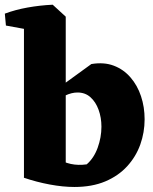

<svg xmlns="http://www.w3.org/2000/svg" viewBox="-43 -756 635 795"><path d="M264.8 18.2Q218 18.2 163.1 8Q108.2 -2.2 55.5 -20.2L152 -137Q170.5 -114.8 195 -99.4Q219.5 -84 250.1 -77.2Q280.8 -70.5 316 -75.5Q345.8 -101.2 361.4 -144.2Q377 -187.2 377 -231.5Q377 -269 365.2 -301.4Q353.5 -333.8 331.6 -353.4Q309.8 -373 278 -373Q254 -373 227.5 -360.6Q201 -348.2 172 -329.5L163 -365.8L335.2 -490.8Q387.5 -499.5 428 -484.1Q468.5 -468.8 497.2 -435.6Q526 -402.5 540.9 -357.6Q555.8 -312.8 555.8 -262Q555.8 -207.8 537.9 -157.6Q520 -107.5 483.6 -67.6Q447.2 -27.8 392.8 -4.8Q338.2 18.2 264.8 18.2ZM56.2 -20.2V-683.8L175.2 -736.5L229.2 -687V-41.8ZM-18.5 -650.2 -23 -699.5Q20.5 -715.8 71.5 -724.9Q122.5 -734 175.2 -736.5L174.8 -665.8L98.5 -628.8Z"/></svg>

Font: Eczar
Style: Regular
Weight: 400
Designer: Vaibhav Singh
Foundry: Rosetta Type Foundry
Version: Version 2.000